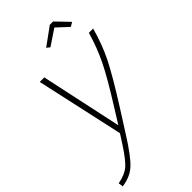

<svg xmlns="http://www.w3.org/2000/svg" viewBox="-319 -780 1078 1078"><g transform="rotate(-45 219.5 -241.5)"><path d="M213 -630 319 -707H345L419 -630L394 -615L326 -678L232 -615ZM-37 196Q21 185 51.5 159Q82 133 129 61L167 2L52 -520H88L192 -36L245 -121Q337 -267 376.5 -348Q416 -429 442 -520H476Q449 -422 409 -341Q369 -260 270 -103L188 26Q117 139 74.5 177.5Q32 216 -33 224Z"/></g></svg>

Font: Raleway-v4020 ExtraLight
Style: Italic
Weight: 275
Italic angle: -12°
Designer: Matt McInerney, Pablo Impallari, Rodrigo Fuenzalida
Foundry: Matt McInerney, Pablo Impallari, Rodrigo Fuenzalida
Version: Version 4.020;PS 004.020;hotconv 1.0.88;makeotf.lib2.5.64775